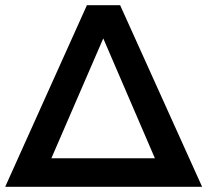

<svg xmlns="http://www.w3.org/2000/svg" viewBox="-25 -720 799 740"><path d="M754 0 438 -700H310L-5 0ZM173 -110 373 -572 572 -110Z"/></svg>

Font: Talent
Style: Bold
Weight: 600
Designer: Mike Powis
Version: Version 1.001;hotconv 1.0.109;makeotfexe 2.5.65596